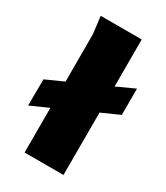

<svg xmlns="http://www.w3.org/2000/svg" viewBox="-176 -706 673 778"><g transform="rotate(30 161.0 -317.0)"><path d="M335 -329 252 -292V0H70V-209L-13 -172L-12 -295L70 -332V-554L60 -634H252V-414L335 -452Z"/></g></svg>

Font: Gold Bold
Style: Regular
Weight: 400
Designer: jaiki
Version: Version 1.000